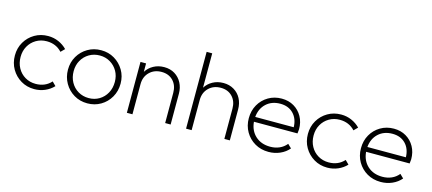

<svg xmlns="http://www.w3.org/2000/svg" viewBox="-54 -1194 3810 1695"><g transform="rotate(15 1851.5 -346.0)"><path d="M286 10Q218 10 163.5 -22.5Q109 -55 77 -110Q45 -165 45 -234Q45 -302 77 -356.5Q109 -411 163.5 -443Q218 -475 286 -475Q337 -475 381.5 -455.5Q426 -436 459 -402L425 -368Q371 -427 286 -427Q232 -427 189 -401.5Q146 -376 121.5 -332.5Q97 -289 97 -234Q97 -178 121.5 -133.5Q146 -89 189 -63.5Q232 -38 286 -38Q373 -38 427 -98L461 -64Q428 -29 382.5 -9.5Q337 10 286 10Z M771 10Q703 10 648.5 -22.5Q594 -55 562 -110.5Q530 -166 530 -234Q530 -302 562 -356.5Q594 -411 648.5 -443Q703 -475 771 -475Q838 -475 892 -443Q946 -411 978.5 -356.5Q1011 -302 1011 -234Q1011 -165 979 -109.5Q947 -54 892.5 -22Q838 10 771 10ZM771 -38Q824 -38 866.5 -63.5Q909 -89 933.5 -133.5Q958 -178 958 -235Q958 -290 933.5 -333Q909 -376 866.5 -401.5Q824 -427 771 -427Q717 -427 674 -401.5Q631 -376 606.5 -332.5Q582 -289 582 -234Q582 -178 606.5 -133.5Q631 -89 674 -63.5Q717 -38 771 -38Z M1131 0V-465H1182V-388Q1207 -428 1250 -451.5Q1293 -475 1347 -475Q1402 -475 1443.5 -449.5Q1485 -424 1508 -380Q1531 -336 1531 -282V0H1481V-276Q1481 -344 1441 -386Q1401 -428 1335 -428Q1268 -428 1225 -385.5Q1182 -343 1182 -276V0Z M1672 0V-702H1723V-388Q1748 -428 1791 -451.5Q1834 -475 1888 -475Q1942 -475 1984 -450Q2026 -425 2049 -381.5Q2072 -338 2072 -282V0H2022V-276Q2022 -344 1982 -386Q1942 -428 1876 -428Q1809 -428 1766 -385.5Q1723 -343 1723 -276V0Z M2427 10Q2357 10 2302 -22Q2247 -54 2215 -109Q2183 -164 2183 -233Q2183 -302 2214 -356.5Q2245 -411 2299 -443Q2353 -475 2421 -475Q2484 -475 2532.5 -446.5Q2581 -418 2609 -368Q2637 -318 2637 -253Q2637 -241 2633 -214H2235Q2242 -134 2294.5 -86Q2347 -38 2430 -38Q2475 -38 2513 -54.5Q2551 -71 2578 -104L2612 -71Q2580 -33 2531.5 -11.5Q2483 10 2427 10ZM2420 -428Q2342 -428 2292 -381.5Q2242 -335 2235 -258H2587Q2585 -335 2540 -381.5Q2495 -428 2420 -428Z M2964 10Q2896 10 2841.5 -22.5Q2787 -55 2755 -110Q2723 -165 2723 -234Q2723 -302 2755 -356.5Q2787 -411 2841.5 -443Q2896 -475 2964 -475Q3015 -475 3059.5 -455.5Q3104 -436 3137 -402L3103 -368Q3049 -427 2964 -427Q2910 -427 2867 -401.5Q2824 -376 2799.5 -332.5Q2775 -289 2775 -234Q2775 -178 2799.5 -133.5Q2824 -89 2867 -63.5Q2910 -38 2964 -38Q3051 -38 3105 -98L3139 -64Q3106 -29 3060.5 -9.5Q3015 10 2964 10Z M3452 10Q3382 10 3327 -22Q3272 -54 3240 -109Q3208 -164 3208 -233Q3208 -302 3239 -356.5Q3270 -411 3324 -443Q3378 -475 3446 -475Q3509 -475 3557.5 -446.5Q3606 -418 3634 -368Q3662 -318 3662 -253Q3662 -241 3658 -214H3260Q3267 -134 3319.5 -86Q3372 -38 3455 -38Q3500 -38 3538 -54.5Q3576 -71 3603 -104L3637 -71Q3605 -33 3556.5 -11.5Q3508 10 3452 10ZM3445 -428Q3367 -428 3317 -381.5Q3267 -335 3260 -258H3612Q3610 -335 3565 -381.5Q3520 -428 3445 -428Z"/></g></svg>

Font: Outfit Extra Light
Style: Regular
Weight: 200
Designer: Rodrigo Fuenzalida
Foundry: fragTYPE
Version: Version 1.000